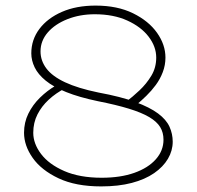

<svg xmlns="http://www.w3.org/2000/svg" viewBox="-20 -654 704 687"><path d="M342 13Q251 13 189.5 -16Q128 -45 97 -89Q66 -133 66 -179Q66 -216 81.5 -247.5Q97 -279 123 -304.5Q149 -330 180 -348L213 -338Q180 -321 154.5 -297.5Q129 -274 114 -244.5Q99 -215 99 -179Q99 -140 127 -103Q155 -66 210 -42Q265 -18 344 -18Q411 -18 460.5 -35.5Q510 -53 537.5 -84Q565 -115 565 -154Q565 -180 553 -199.5Q541 -219 514 -235Q487 -251 441.5 -265Q396 -279 330 -292Q263 -306 217 -324.5Q171 -343 143.5 -365.5Q116 -388 104 -413Q92 -438 92 -463Q92 -512 121 -550.5Q150 -589 201.5 -611.5Q253 -634 322 -634Q400 -634 456 -606.5Q512 -579 542 -536.5Q572 -494 572 -448Q572 -421 562.5 -396Q553 -371 537.5 -350Q522 -329 503.5 -311Q485 -293 468 -279L430 -289Q454 -307 479 -330.5Q504 -354 521.5 -383Q539 -412 539 -448Q539 -487 512 -522.5Q485 -558 435.5 -580.5Q386 -603 319 -603Q266 -603 221.5 -585.5Q177 -568 151 -538Q125 -508 125 -470Q125 -437 146 -409Q167 -381 213 -359.5Q259 -338 332 -323Q413 -308 464.5 -289Q516 -270 545.5 -248Q575 -226 586.5 -200.5Q598 -175 598 -147Q598 -115 581 -86Q564 -57 531.5 -34.5Q499 -12 451.5 0.5Q404 13 342 13Z"/></svg>

Font: BioRhyme ExtraLight
Style: Regular
Weight: 250
Designer: Aoife Mooney
Foundry: Aoife Mooney Type
Version: Version 1.600;gftools[0.9.33]